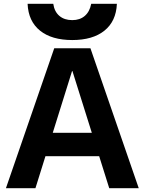

<svg xmlns="http://www.w3.org/2000/svg" viewBox="-20 -982 755 1002"><path d="M11 0 263 -730H452L704 0H550L358 -611H356L165 0ZM158 -167V-289H558V-167ZM357 -773Q250 -773 189 -822Q128 -871 124 -962H258Q264 -921 290 -899Q316 -877 357 -877Q397 -877 422.5 -899Q448 -921 456 -962H590Q586 -871 525 -822Q464 -773 357 -773Z"/></svg>

Font: M PLUS 1 Thin
Style: Bold
Weight: 700
Version: Version 1.001